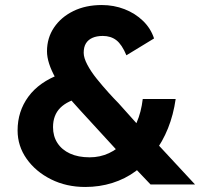

<svg xmlns="http://www.w3.org/2000/svg" viewBox="-20 -734 805 764"><path d="M579 0 501 -82 456 -124 301 -293Q267 -329 242 -362Q217 -395 200.5 -424.5Q184 -454 175.5 -480.5Q167 -507 167 -530Q167 -583 195 -624.5Q223 -666 272 -690Q321 -714 385 -714Q433 -714 475.5 -697.5Q518 -681 549 -651Q580 -621 593 -581L483 -514Q465 -557 443 -574Q421 -591 389 -591Q365 -591 348 -583.5Q331 -576 322 -561.5Q313 -547 313 -524Q313 -504 327.5 -476.5Q342 -449 365 -420.5Q388 -392 411 -366.5Q434 -341 451 -324L546 -218L602 -166L756 0ZM319 10Q244 10 183 -20.5Q122 -51 86 -102Q50 -153 50 -215Q50 -291 93 -349.5Q136 -408 220 -439L308 -347Q249 -334 220 -305Q191 -276 191 -228Q191 -192 208.5 -165Q226 -138 258.5 -123Q291 -108 337 -108Q378 -108 413.5 -124.5Q449 -141 477 -172Q505 -203 523.5 -245.5Q542 -288 548 -340H679Q670 -277 648.5 -223.5Q627 -170 594 -126.5Q561 -83 519.5 -52.5Q478 -22 427 -6Q376 10 319 10Z"/></svg>

Font: Readex Pro SemiBold
Style: Regular
Weight: 600
Designer: Bonnie Shaver-Troup, Thomas Jockin
Foundry: Lexend
Version: Version 1.204